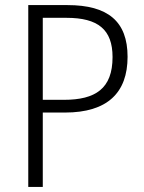

<svg xmlns="http://www.w3.org/2000/svg" viewBox="-20 -734 567 754"><path d="M245 -714H91V0H148V-292H235C402 -292 481 -370 481 -511C481 -650 404 -714 245 -714ZM241 -664C365 -664 422 -618 422 -510C422 -386 355 -342 231 -342H148V-664Z"/></svg>

Font: Noto Sans Telugu SemiCondensed Light
Style: Regular
Weight: 300
Width: 4
Designer: Jelle Bosma - Monotype Design Team
Foundry: Monotype Imaging Inc.
Version: Version 2.005